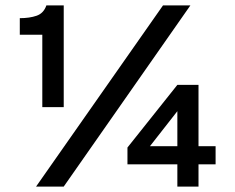

<svg xmlns="http://www.w3.org/2000/svg" viewBox="-20 -688 868 708"><path d="M113 0 581 -668H682L215 0ZM136 -293V-560H53V-621Q89 -621 115 -630Q141 -639 151 -668H215V-293ZM533 -149H634V-278ZM634 0V-82H450V-144L634 -375H712V-149H775V-82H712V0Z"/></svg>

Font: Atkinson Hyperlegible Next Medium
Style: Regular
Weight: 500
Designer: Elliott Scott, Megan Eiswerth, Linus Boman, Theodore Petrosky, Letters from Sweden
Foundry: Applied Design Works, Letters from Sweden
Version: Version 2.001